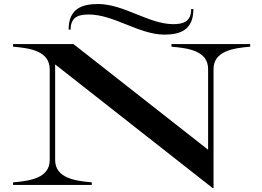

<svg xmlns="http://www.w3.org/2000/svg" viewBox="-20 -919 1302 954"><path d="M832 -700V-687C916 -680 1014 -666 1014 -576V-175L345 -700H45V-687C128 -680 226 -666 227 -576V-124C227 -34 129 -20 45 -13V0H436V-13C354 -20 254 -34 254 -124V-599L1036 15H1041V-576C1041 -666 1141 -680 1223 -687V-700ZM421 -847C546 -847 671 -747 797 -747C871 -747 941 -767 941 -874H930C930 -809 887 -799 841 -799C720 -799 595 -899 468 -899C391 -899 321 -879 321 -772H331C331 -838 375 -847 421 -847Z"/></svg>

Font: Sprat Extended Medium
Style: Regular
Weight: 500
Width: 9
Designer: Ethan Nakache
Foundry: Collletttivo
Version: Version 2.000;Glyphs 3.2 (3217)